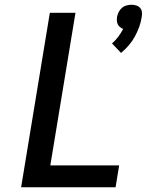

<svg xmlns="http://www.w3.org/2000/svg" viewBox="-20 -789 640 809"><path d="M490 -566 452 -606Q467 -619 478.5 -634.5Q490 -650 499 -667Q492 -670 486 -674.5Q480 -679 476.5 -686Q473 -693 472.5 -701Q472 -709 473 -717Q475 -728 480 -738Q485 -748 493.5 -755.5Q502 -763 513 -766Q524 -769 534 -769Q544 -769 554 -766Q564 -763 570.5 -755.5Q577 -748 578 -738Q579 -728 577 -717Q574 -696 566.5 -675.5Q559 -655 548.5 -635.5Q538 -616 523 -598.5Q508 -581 490 -566ZM69 0 190 -735H298L192 -92H482L467 0Z"/></svg>

Font: Iosevka Aile Semibold Oblique
Style: Regular
Weight: 600
Italic angle: -9°
Designer: Belleve Invis
Foundry: Belleve Invis
Version: Version 31.1.0; ttfautohint (v1.8.4)